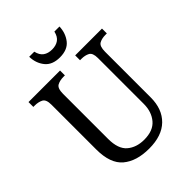

<svg xmlns="http://www.w3.org/2000/svg" viewBox="-255 -1036 1175 1175"><g transform="rotate(-45 332.0 -448.5)"><path d="M335 10Q226 10 164 -42Q102 -94 102 -216V-604Q102 -649 79.5 -660.5Q57 -672 26 -672H14V-714H287V-672H275Q243 -672 221 -660Q199 -648 199 -600V-210Q199 -123 242 -86.5Q285 -50 352 -50Q430 -50 467.5 -94.5Q505 -139 505 -207V-604Q505 -649 483 -660.5Q461 -672 430 -672H418V-714H650V-672H638Q606 -672 584.5 -660Q563 -648 563 -600V-205Q563 -105 504.5 -47.5Q446 10 335 10ZM344 -771Q278 -771 246 -811Q214 -851 213 -907H257Q265 -871 287.5 -855Q310 -839 344 -839Q378 -839 400.5 -855Q423 -871 431 -907H475Q473 -851 441.5 -811Q410 -771 344 -771Z"/></g></svg>

Font: Noto Serif Myanmar SemiCondensed
Style: Regular
Weight: 400
Width: 4
Designer: Ben Mitchell and the Monotype Design Team
Foundry: Monotype Imaging Inc.
Version: Version 2.106; ttfautohint (v1.8.4.7-5d5b)